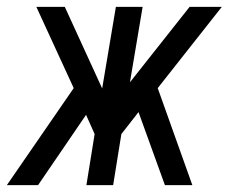

<svg xmlns="http://www.w3.org/2000/svg" viewBox="-50 -540 667 560"><path d="M-30 0 165 -283 56 -520H139L248 -282L288 -520H366L329 -300L503 -520H597L410 -283L511 0H431L354 -213L304 -149L280 0H202L226 -149L201 -205L61 0Z"/></svg>

Font: Iosevka QP
Style: Italic
Weight: 400
Italic angle: -9°
Designer: Belleve Invis
Foundry: Belleve Invis
Version: Version 20.0.0; ttfautohint (v1.8.4)